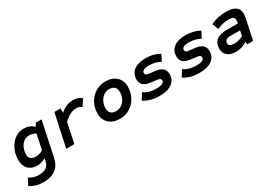

<svg xmlns="http://www.w3.org/2000/svg" viewBox="18 -1341 3433 2415"><g transform="rotate(-30 1734.5 -133.0)"><path d="M183 222Q74 222 -11 167L39 71Q99 114 180 114Q311 114 334 6L342 -34Q279 2 218 2Q137 2 90.5 -47Q44 -96 44 -178Q44 -242 63.5 -298Q83 -354 117.5 -397Q152 -440 198 -464Q244 -488 297 -488Q383 -488 446 -431L467 -476H554L448 24Q406 222 183 222ZM259 -106Q315 -106 364 -136L410 -354Q366 -380 318 -380Q273 -380 238.5 -355Q204 -330 184 -286.5Q164 -243 164 -188Q164 -106 259 -106Z M638 0 740 -476H831L829 -411Q910 -488 1014 -488Q1091 -488 1140 -445L1078 -352Q1045 -379 998 -379Q907 -379 816 -287L756 0Z M1415 12Q1317 12 1258.5 -41.5Q1200 -95 1200 -186Q1200 -272 1237.5 -340Q1275 -408 1340 -448Q1405 -488 1486 -488Q1584 -488 1642 -434.5Q1700 -381 1700 -291Q1700 -205 1662.5 -136.5Q1625 -68 1560.5 -28Q1496 12 1415 12ZM1421 -96Q1466 -96 1502 -121Q1538 -146 1559 -189.5Q1580 -233 1580 -286Q1580 -331 1554 -355.5Q1528 -380 1479 -380Q1434 -380 1398 -355Q1362 -330 1341 -287Q1320 -244 1320 -190Q1320 -145 1346 -120.5Q1372 -96 1421 -96Z M1987 12Q1854 12 1763 -50L1820 -141Q1887 -88 2000 -88Q2054 -88 2084 -101Q2114 -114 2114 -137Q2114 -157 2104 -166Q2094 -175 2066 -179L1969 -191Q1838 -207 1838 -313Q1838 -396 1899 -442Q1960 -488 2072 -488Q2183 -488 2272 -438L2227 -347Q2154 -388 2060 -388Q1959 -388 1959 -335Q1959 -319 1969.5 -310.5Q1980 -302 2006 -299L2104 -287Q2234 -271 2234 -165Q2234 -80 2170 -34Q2106 12 1987 12Z M2567 12Q2434 12 2343 -50L2400 -141Q2467 -88 2580 -88Q2634 -88 2664 -101Q2694 -114 2694 -137Q2694 -157 2684 -166Q2674 -175 2646 -179L2549 -191Q2418 -207 2418 -313Q2418 -396 2479 -442Q2540 -488 2652 -488Q2763 -488 2852 -438L2807 -347Q2734 -388 2640 -388Q2539 -388 2539 -335Q2539 -319 2549.5 -310.5Q2560 -302 2586 -299L2684 -287Q2814 -271 2814 -165Q2814 -80 2750 -34Q2686 12 2567 12Z M3102 12Q3023 12 2978.5 -24.5Q2934 -61 2934 -125Q2934 -286 3133 -286H3295L3297 -296Q3299 -306 3300 -315Q3301 -324 3301 -331Q3301 -362 3281.5 -375Q3262 -388 3215 -388Q3134 -388 3048 -348L3014 -439Q3117 -488 3237 -488Q3422 -488 3422 -354Q3422 -341 3420 -327Q3418 -313 3415 -297L3352 0H3265L3264 -38Q3221 -13 3183 -0.5Q3145 12 3102 12ZM3133 -88Q3169 -88 3201 -97.5Q3233 -107 3261 -123L3276 -197H3134Q3053 -197 3053 -135Q3053 -88 3133 -88Z"/></g></svg>

Font: Sometype Mono
Style: Bold Italic
Weight: 700
Italic angle: -12°
Monospace: yes
Designer: Ryoichi Tsunekawa
Foundry: Dharma Type
Version: Version 1.000; ttfautohint (v1.8.3)